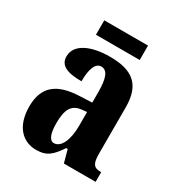

<svg xmlns="http://www.w3.org/2000/svg" viewBox="-167 -793 844 912"><g transform="rotate(30 255.0 -337.5)"><path d="M139 -606H379V-685H139ZM165 10C225 10 249 -15 286 -69H294L313 0H487V-53H484C446 -53 434 -69 434 -124V-378C434 -504 372 -549 250 -549C150 -549 69 -516 69 -447C69 -400 108 -380 190 -380C190 -449 206 -488 237 -488C272 -488 285 -449 285 -374V-318L218 -315C95 -310 35 -262 35 -153C35 -42 94 10 165 10ZM223 -60C198 -60 186 -93 186 -149C186 -221 204 -258 257 -264L286 -267V-191C286 -113 261 -60 223 -60Z"/></g></svg>

Font: Noto Serif Lao ExtraCondensed ExtraBold
Style: Regular
Weight: 800
Width: 2
Designer: Monotype Design Team
Foundry: Monotype Imaging Inc.
Version: Version 2.003